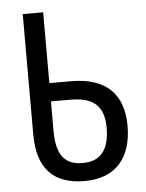

<svg xmlns="http://www.w3.org/2000/svg" viewBox="-52 -756 612 805"><g transform="rotate(-5 254.0 -354.0)"><path d="M272 6C404 6 471 -76 471 -209C471 -336 405 -416 251 -416H160V-714H74V-208C74 -66 139 6 272 6ZM271 -70C198 -70 160 -109 160 -214V-339H241C330 -339 383 -308 383 -209C383 -113 343 -70 271 -70Z"/></g></svg>

Font: Noto Sans Condensed
Style: Regular
Weight: 400
Width: 3
Designer: Monotype Design Team
Foundry: Monotype Imaging Inc.
Version: Version 2.013